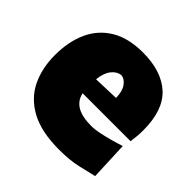

<svg xmlns="http://www.w3.org/2000/svg" viewBox="-158 -760 933 933"><g transform="rotate(45 308.0 -293.5)"><path d="M365.7 17.6Q245.1 17.6 170.4 -22.2Q95.7 -62 61 -132.3Q26.4 -202.6 26.4 -293.9Q26.4 -385.3 57.9 -455.3Q89.4 -525.4 154.8 -565.2Q220.2 -605 320.8 -605Q448.2 -605 518.6 -541Q588.9 -477.1 588.9 -338.4Q588.9 -313.5 586.9 -294.7Q585 -275.9 582.5 -257.3H252.9Q261.7 -216.3 296.4 -195.3Q331.1 -174.3 397 -174.3Q416 -174.3 446.3 -180.2Q476.6 -186 510.3 -195.3Q543.9 -204.6 572.3 -213.9L580.6 -15.6Q542.5 -6.3 490.5 5.6Q438.5 17.6 365.7 17.6ZM383.8 -356Q383.3 -400.4 365.7 -425.5Q348.1 -450.7 323.2 -452.6Q296.9 -449.7 276.6 -424.6Q256.3 -399.4 251 -351.6Z"/></g></svg>

Font: Pinar-FD Black
Style: Regular
Weight: 900
Designer: Amin Abedi
Version: Version 3.000